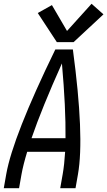

<svg xmlns="http://www.w3.org/2000/svg" viewBox="-24 -997 568 1017"><path d="M-4 0 9 -74Q44 -273 269 -735H362Q424 -273 389 -74L376 0H295L308 -74Q317 -125 321 -193H120Q99 -124 90 -74L77 0ZM143 -265H323Q325 -425 304 -661Q198 -425 143 -265ZM277 -774 176 -928 251 -970 331 -833 461 -977 524 -921 366 -774Z"/></svg>

Font: Iosevka SS08
Style: Italic
Weight: 400
Italic angle: -10°
Monospace: yes
Designer: Belleve Invis
Foundry: Belleve Invis
Version: 2.1.0; ttfautohint (v1.8.2)